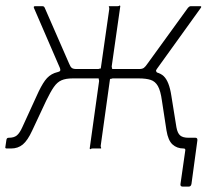

<svg xmlns="http://www.w3.org/2000/svg" viewBox="-28 -553 799 715"><path d="M653 142Q643 142 644 133L662 7Q663 0 656 0L662 -40H700Q708 -40 707 -30L685 132Q684 137 681.5 139.5Q679 142 674 142ZM-3 0Q-6 0 -7.5 -1.5Q-9 -3 -8 -6L-4 -33Q-3 -37 -1 -38.5Q1 -40 5 -40Q24 -40 34.5 -48.5Q45 -57 55 -79L109 -197Q125 -233 139.5 -253Q154 -273 175 -281Q196 -289 231 -289L226 -296H337Q342 -296 344 -298Q346 -300 347 -296L379 -520Q379 -525 377.5 -527.5Q376 -530 380 -530H410Q415 -530 417 -532Q419 -534 420 -530L388 -306Q388 -302 389.5 -299Q391 -296 387 -296H508V-289Q561 -289 581.5 -269.5Q602 -250 610 -197L629 -79Q633 -57 643 -48.5Q653 -40 674 -40Q681 -40 680 -33L676 -6Q676 -3 674 -1.5Q672 0 669 0H656Q631 0 614.5 -15Q598 -30 592 -67L575 -178Q570 -215 560 -232.5Q550 -250 533 -255.5Q516 -261 489 -261H392Q388 -261 385.5 -259Q383 -257 382 -261L347 -10Q347 -6 348.5 -3Q350 0 346 0H316Q312 0 309.5 2Q307 4 306 0L341 -251Q341 -256 339.5 -258.5Q338 -261 342 -261H242Q217 -261 201 -254Q185 -247 172.5 -229Q160 -211 144 -178L92 -67Q75 -30 57 -15Q39 0 13 0ZM255 -281 188 -285Q196 -287 196.5 -291Q197 -295 195 -300L99 -522Q95 -530 103 -530H127Q132 -530 134.5 -529Q137 -528 139 -523L229 -317Q234 -304 239.5 -300Q245 -296 256 -296ZM490 -281 491 -296Q502 -296 508 -300.5Q514 -305 522 -317L672 -524Q674 -526 676.5 -528Q679 -530 683 -530H717Q724 -530 720 -524L556 -296Q552 -291 553.5 -287.5Q555 -284 559 -281Z"/></svg>

Font: Libre Franklin Thin
Style: Italic
Weight: 100
Italic angle: -8°
Designer: Pablo Impallari, Rodrigo Fuenzalida, Nhung Nguyen
Foundry: Impallari Type
Version: Version 3.000